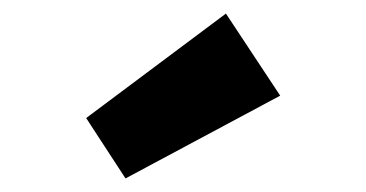

<svg xmlns="http://www.w3.org/2000/svg" viewBox="-20 -829 540 283"><path d="M165 -566 107 -655 313 -809 393 -688Z"/></svg>

Font: Lexend Zetta Black
Style: Regular
Weight: 900
Designer: Bonnie Shaver-Troup, Thomas Jockin
Foundry: Lexend
Version: Version 1.007